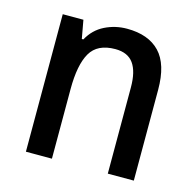

<svg xmlns="http://www.w3.org/2000/svg" viewBox="-86 -638 743 727"><g transform="rotate(15 285.5 -274.5)"><path d="M326 -549Q410 -549 454.5 -502.5Q499 -456 499 -356V0H397V-338Q397 -400 374.5 -431.5Q352 -463 303 -463Q233 -463 205.5 -415.5Q178 -368 178 -273V0H76V-539H157L170 -467H176Q199 -509 239.5 -529Q280 -549 326 -549Z"/></g></svg>

Font: Noto Sans Gurmukhi SemiCondensed Medium
Style: Regular
Weight: 500
Width: 4
Designer: Jelle Bosma - Monotype Design Team
Foundry: Monotype Imaging Inc.
Version: Version 2.004; ttfautohint (v1.8.4.7-5d5b)